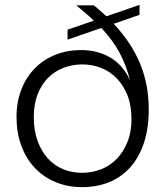

<svg xmlns="http://www.w3.org/2000/svg" viewBox="-20 -762 680 790"><path d="M366 -677Q350 -693 332 -708Q314 -723 294 -740H366Q380 -729 392.5 -717.5Q405 -706 418 -695L554 -742V-701L448 -664Q521 -586 556.5 -500Q592 -414 592 -312Q592 -232 571.5 -172Q551 -112 514.5 -72Q478 -32 428 -12Q378 8 318 8Q258 8 208 -13Q158 -34 122.5 -72Q87 -110 67.5 -163Q48 -216 48 -281Q48 -343 68 -394Q88 -445 123.5 -481Q159 -517 207.5 -536.5Q256 -556 314 -556Q380 -556 432.5 -526Q485 -496 515 -432Q500 -492 472.5 -544Q445 -596 397 -647L258 -599V-640ZM119 -281Q119 -225 134.5 -182.5Q150 -140 176.5 -110.5Q203 -81 239.5 -66Q276 -51 318 -51Q359 -51 396 -65.5Q433 -80 460.5 -108.5Q488 -137 504.5 -178Q521 -219 521 -273Q521 -328 504.5 -369.5Q488 -411 460.5 -439.5Q433 -468 396 -482.5Q359 -497 319 -497Q278 -497 241.5 -483Q205 -469 178 -442Q151 -415 135 -374.5Q119 -334 119 -281Z"/></svg>

Font: SVN-Poppins Light
Style: Regular
Weight: 300
Designer: Ninad Kale (Devanagari), Jonny Pinhorn (Latin)
Foundry: Indian Type Foundry
Version: Version 3.002 2017; ttfautohint (v1.8.3)